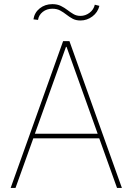

<svg xmlns="http://www.w3.org/2000/svg" viewBox="-20 -931 656 951"><path d="M56.8 0H32.7L292.6 -727.3H323.9L583.8 0H559.7L471.6 -245.7H144.9ZM152.7 -268.5H463.8L309.7 -698.9H306.8ZM168.3 -832.4 145.6 -835.2Q150.6 -868.6 176.8 -889.6Q203.1 -910.5 239.3 -910.5Q263.8 -910.5 281.6 -901.6Q299.4 -892.8 314.1 -881.4Q328.8 -870 343.9 -861.2Q359 -852.3 378.6 -852.3Q402.7 -852.3 423.3 -867.5Q443.9 -882.8 449.6 -907.7L472.3 -902Q464.5 -869.7 437.7 -849.6Q410.9 -829.5 378.6 -829.5Q355.8 -829.5 339.5 -838.4Q323.2 -847.3 308.8 -858.7Q294.4 -870 278.2 -878.9Q262.1 -887.8 239.3 -887.8Q211.6 -887.8 191.8 -872.2Q171.9 -856.5 168.3 -832.4Z"/></svg>

Font: Inter Thin BETA
Style: Regular
Weight: 100
Designer: Rasmus Andersson
Foundry: rsms
Version: Version 3.011;git-f93a4a705